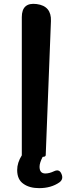

<svg xmlns="http://www.w3.org/2000/svg" viewBox="-20 -811 382 995"><path d="M183 164Q133 164 102 142Q69 120 69 70Q69 32 93 -6V-722Q93 -800 170 -790Q247 -780 244 -702L217 -8Q217 -1 209 1L201 2Q185 33 185 53Q185 88 215 88Q236 88 261 76Q287 64 298 89Q311 117 288 134Q245 164 183 164Z"/></svg>

Font: MaokenZhuyuanTi
Style: Regular
Weight: 400
Designer: Fontworks Inc & LongZhuTi team: ZERO子、时光羊、荆南、频凡、刘鹏、Little White Dog、帆影Magmeta、奈白不弍、白日月球、ChaoTawei、雨三（排名不分先后）
Version: Version 1.000; 20230222